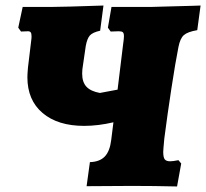

<svg xmlns="http://www.w3.org/2000/svg" viewBox="-20 -672 745 694"><path d="M676 -651 705 -652 693 -563Q658 -557 644.5 -545Q631 -533 625 -502Q614 -447 599.5 -352Q585 -257 574 -172Q570 -130 570 -123Q570 -103 575.5 -96Q581 -89 595 -89Q605 -89 625 -93L635 -81L620 2Q536 0 457 0L293 1L305 -86Q340 -87 358.5 -106Q377 -125 382 -166L390 -230Q335 -217 284 -217Q189 -217 134 -263.5Q79 -310 79 -393Q79 -403 81 -427L93 -527Q94 -533 94 -541Q94 -551 91 -555Q88 -559 81 -559L56 -558L46 -572L62 -647H170Q206 -647 354 -652L342 -561Q315 -555 305 -544Q295 -533 290 -506L280 -437Q277 -421 277 -406Q277 -375 292.5 -358.5Q308 -342 341 -336L405 -348L425 -512Q428 -532 428 -541Q428 -552 424 -555.5Q420 -559 409 -559L380 -558L370 -572L383 -647H530Q526 -647 676 -651Z"/></svg>

Font: Alegreya Black
Style: Italic
Weight: 900
Italic angle: -7°
Designer: Juan Pablo del Peral
Foundry: Huerta Tipografica
Version: Version 2.007; ttfautohint (v1.6)